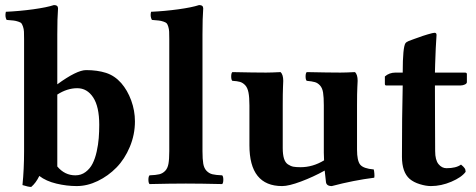

<svg xmlns="http://www.w3.org/2000/svg" viewBox="-20 -718 1862 751"><path d="M74.2 -127V-564.9Q74.2 -583.5 73.7 -594Q73.2 -604.5 70.1 -613.5Q66.9 -622.6 64 -626.5Q61 -630.4 51.3 -633.5Q41.5 -636.7 33 -637.7Q24.4 -638.7 5.9 -640.1Q-1.5 -653.3 2.9 -671.9Q56.2 -674.3 109.6 -681.6Q163.1 -689 190.9 -698.2Q207 -698.2 207 -685.1Q204.1 -647.9 204.1 -583V-388.2Q280.3 -443.8 316.9 -443.8Q360.8 -443.8 394.8 -432.9Q428.7 -421.9 454.1 -393.1Q478.5 -365.2 493.2 -325.2Q507.8 -285.2 507.8 -243.2Q507.8 -191.4 487.8 -143.6Q467.8 -95.7 435.5 -62.7Q403.3 -29.8 362.3 -10Q321.3 9.8 279.8 9.8Q240.7 9.8 200.7 0.2Q160.6 -9.3 133.8 -29.8Q120.6 -2.4 102.1 13.2Q90.8 13.2 67.9 5.9Q74.2 -56.2 74.2 -127ZM204.1 -348.1V-66.9Q232.9 -32.2 274.9 -32.2Q297.4 -32.2 314.7 -45.2Q332 -58.1 342 -77.9Q352.1 -97.7 358.2 -125.2Q364.3 -152.8 366.2 -177.7Q368.2 -202.6 368.2 -230Q368.2 -300.8 344.5 -336.9Q320.8 -373 282.2 -373Q242.7 -373 204.1 -348.1Z M642.1 -127V-564.9Q642.1 -584 641.6 -594.2Q641.1 -604.5 638.2 -613.8Q635.3 -623 632.1 -626.7Q628.9 -630.4 619.4 -633.5Q609.9 -636.7 601.3 -637.7Q592.8 -638.7 574.2 -640.1Q566.4 -653.8 570.8 -671.9Q624 -674.3 677.5 -681.6Q731 -689 758.8 -698.2Q774.9 -698.2 774.9 -685.1Q772 -647.9 772 -583V-127Q772 -95.2 775.1 -77.4Q778.3 -59.6 788.1 -49.6Q797.9 -39.6 810.8 -36.4Q823.7 -33.2 849.1 -32.2Q853.5 -27.8 853.5 -15.1Q853.5 -2.4 849.1 2Q763.2 0 707 0Q648.9 0 564.9 2Q560.5 -2.4 560.5 -15.1Q560.5 -27.8 564.9 -32.2Q590.3 -33.2 603.3 -36.4Q616.2 -39.6 626 -49.6Q635.7 -59.6 638.9 -77.4Q642.1 -95.2 642.1 -127Z M1376.5 -132.8Q1376.5 -89.4 1388.9 -74Q1401.4 -58.6 1441.9 -55.2Q1443.4 -50.3 1444.3 -39.1Q1445.3 -27.8 1443.8 -22.9Q1362.8 -12.7 1277.8 9.8Q1256.3 9.8 1254.9 -6.8Q1252.4 -25.4 1250 -50.8Q1205.1 -25.9 1157.5 -8.1Q1109.9 9.8 1083.5 9.8Q955.6 9.8 955.6 -149.9V-306.2Q955.6 -337.4 951.9 -356.2Q948.2 -375 939 -384.8Q929.7 -394.5 918.7 -397.7Q907.7 -400.9 888.7 -401.9Q884.3 -406.2 884.3 -418.9Q884.3 -431.6 888.7 -436Q974.6 -434.1 1020.5 -434.1Q1041.5 -434.1 1077.6 -436Q1087.9 -425.8 1087.9 -401.9Q1087.9 -397.5 1086.9 -376.5Q1085.9 -355.5 1085.9 -306.2V-139.2Q1085.9 -113.8 1090.8 -97.9Q1095.7 -82 1106.4 -75Q1117.2 -67.9 1127.7 -65.9Q1138.2 -64 1155.8 -64Q1203.6 -64 1247.6 -90.8Q1246.6 -111.3 1246.6 -120.6V-306.2Q1246.6 -337.9 1243.7 -356Q1240.7 -374 1231.7 -383.8Q1222.7 -393.6 1211.9 -396.7Q1201.2 -399.9 1179.7 -401.9Q1175.3 -406.2 1175.3 -418.9Q1175.3 -431.6 1179.7 -436Q1265.6 -434.1 1311.5 -434.1Q1332.5 -434.1 1368.7 -436Q1378.9 -425.8 1378.9 -401.9Q1378.9 -397.5 1377.7 -376.5Q1376.5 -355.5 1376.5 -306.2Z M1527.3 -434.1H1555.2Q1555.2 -534.7 1566.4 -549.8Q1569.3 -553.7 1578.4 -557.6Q1587.4 -561.5 1600.3 -565.7Q1613.3 -569.8 1619.1 -572.3Q1631.3 -577.1 1652.8 -583.5Q1674.3 -589.8 1679.7 -589.8Q1687.5 -589.8 1687.5 -581.1Q1684.1 -534.2 1682.1 -467.8L1681.2 -434.1H1798.3Q1806.2 -434.1 1806.2 -428.2V-397Q1806.2 -391.1 1798.3 -387.5Q1790.5 -383.8 1782.2 -383.8H1681.2Q1681.2 -327.6 1681.6 -236.6Q1682.1 -145.5 1682.1 -127Q1682.1 -92.3 1695.1 -76.2Q1708 -60.1 1726.6 -60.1Q1764.2 -60.1 1783.2 -74.2Q1793 -66.4 1797.1 -60.5Q1801.3 -54.7 1801.3 -45.9Q1785.6 -24.4 1745.6 -7.3Q1705.6 9.8 1665.5 9.8Q1646 9.8 1622.1 2.4Q1598.1 -4.9 1582.5 -18.1Q1552.2 -44.4 1552.2 -105Q1552.2 -263.2 1555.2 -383.8H1490.2Q1485.4 -383.8 1485.4 -390.1V-418.9Q1502.4 -434.1 1527.3 -434.1Z"/></svg>

Font: Linux Libertine G
Style: Bold
Weight: 700
Designer: Philipp H. Poll
Foundry: Philipp H. Poll
Version: Version 5.0.3